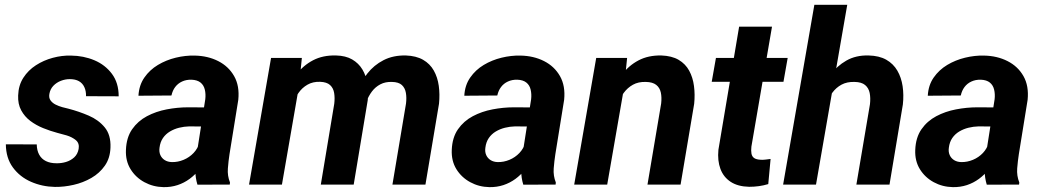

<svg xmlns="http://www.w3.org/2000/svg" viewBox="-20 -770 4351 801"><path d="M308.1 -148.9Q312 -172.4 296.4 -185.3Q280.8 -198.2 258.1 -205.1Q235.4 -211.9 218.8 -215.8Q189.5 -223.6 159.9 -235.6Q130.4 -247.6 106.4 -265.6Q82.5 -283.7 68.4 -309.8Q54.2 -335.9 55.7 -371.6Q57.1 -414.1 77.4 -445.6Q97.7 -477.1 129.9 -497.8Q162.1 -518.6 200.2 -528.8Q238.3 -539.1 275.9 -538.1Q328.6 -537.6 373.8 -518.6Q418.9 -499.5 447 -461.9Q475.1 -424.3 475.1 -368.2L338.9 -368.7Q339.4 -390.1 332 -406.2Q324.7 -422.4 309.6 -431.2Q294.4 -439.9 271 -439.9Q252.4 -439.9 234.1 -432.9Q215.8 -425.8 202.6 -412.1Q189.5 -398.4 186 -378.4Q183.1 -361.8 190.9 -351.1Q198.7 -340.3 211.9 -333.7Q225.1 -327.1 239.7 -323Q254.4 -318.8 266.1 -316.4Q309.1 -305.2 350.1 -287.6Q391.1 -270 417 -238.5Q442.9 -207 440.9 -154.8Q439.5 -110.4 417.5 -78.9Q395.5 -47.4 361.1 -27.6Q326.7 -7.8 286.9 1.2Q247.1 10.3 209 9.8Q155.8 8.8 109.1 -11.7Q62.5 -32.2 33.7 -71.5Q4.9 -110.8 4.4 -168L133.3 -167.5Q133.8 -142.1 143.6 -124.5Q153.3 -106.9 171.6 -97.9Q189.9 -88.9 215.3 -88.9Q235.4 -88.4 255.1 -94.2Q274.9 -100.1 289.6 -113.5Q304.2 -127 308.1 -148.9Z M799.3 -119.1 836.4 -356Q838.9 -377.4 834.5 -396Q830.1 -414.6 816.7 -425.5Q803.2 -436.5 778.8 -437.5Q756.8 -438 739.5 -429.9Q722.2 -421.9 710.9 -407Q699.7 -392.1 695.3 -371.6L557.6 -370.6Q560.1 -414.6 582.3 -446.5Q604.5 -478.5 638.7 -499Q672.9 -519.5 713.1 -529.3Q753.4 -539.1 792 -538.1Q847.2 -537.1 890.4 -515.1Q933.6 -493.2 956.8 -452.4Q980 -411.6 974.1 -353.5L937.5 -127Q933.1 -98.6 930.7 -67.6Q928.2 -36.6 939.5 -8.8L938.5 0L803.7 0.5Q794.9 -28.3 794.9 -58.8Q794.9 -89.4 799.3 -119.1ZM852.1 -321.8 838.9 -242.2 769 -242.7Q748 -242.2 727.3 -237.1Q706.5 -231.9 689 -221.4Q671.4 -210.9 659.9 -194.3Q648.4 -177.7 645.5 -153.8Q643.1 -136.7 648.9 -123.3Q654.8 -109.9 667.2 -102.1Q679.7 -94.2 697.3 -93.8Q722.2 -93.3 746.1 -103.3Q770 -113.3 787.6 -131.8Q805.2 -150.4 812 -174.8L841.3 -113.8Q829.6 -86.4 811.8 -63.5Q793.9 -40.5 771 -23.7Q748 -6.8 720.7 2.2Q693.4 11.2 662.1 10.7Q618.7 9.8 582.3 -10Q545.9 -29.8 524.7 -64.2Q503.4 -98.6 505.4 -144.5Q507.3 -196.3 531.2 -230.7Q555.2 -265.1 593 -285.2Q630.9 -305.2 675.5 -313.7Q720.2 -322.3 764.2 -322.3Z M1227.5 -411.1 1156.2 0H1019L1110.8 -528.3H1239.3ZM1188 -282.7 1151.4 -282.2Q1157.2 -330.1 1173.1 -376.5Q1189 -422.9 1217 -460Q1245.1 -497.1 1286.1 -518.6Q1327.1 -540 1381.8 -538.6Q1422.4 -537.6 1449.2 -522Q1476.1 -506.3 1491.7 -480.5Q1507.3 -454.6 1512.5 -421.4Q1517.6 -388.2 1514.2 -352.5L1455.6 0H1318.4L1374.5 -337.4Q1377.4 -361.8 1374 -382.3Q1370.6 -402.8 1356.9 -415.3Q1343.3 -427.7 1315.4 -428.7Q1285.2 -429.7 1262.7 -416.7Q1240.2 -403.8 1225.3 -382.3Q1210.4 -360.8 1201.2 -334.7Q1191.9 -308.6 1188 -282.7ZM1496.1 -298.8 1446.8 -292Q1452.1 -338.9 1468.3 -383.1Q1484.4 -427.2 1512.2 -462.9Q1540 -498.5 1580.1 -519Q1620.1 -539.6 1672.9 -538.6Q1716.3 -537.1 1745.1 -520.5Q1773.9 -503.9 1789.8 -475.6Q1805.7 -447.3 1810.5 -411.9Q1815.4 -376.5 1811.5 -337.4L1754.9 0H1617.2L1673.8 -337.9Q1676.8 -362.3 1673.3 -382.6Q1669.9 -402.8 1656.5 -415.3Q1643.1 -427.7 1615.2 -428.2Q1587.4 -429.2 1566.7 -418.2Q1545.9 -407.2 1531.7 -388.4Q1517.6 -369.6 1508.8 -346.2Q1500 -322.8 1496.1 -298.8Z M2158.7 -119.1 2195.8 -356Q2198.2 -377.4 2193.8 -396Q2189.5 -414.6 2176 -425.5Q2162.6 -436.5 2138.2 -437.5Q2116.2 -438 2098.9 -429.9Q2081.5 -421.9 2070.3 -407Q2059.1 -392.1 2054.7 -371.6L1917 -370.6Q1919.4 -414.6 1941.7 -446.5Q1963.9 -478.5 1998 -499Q2032.2 -519.5 2072.5 -529.3Q2112.8 -539.1 2151.4 -538.1Q2206.5 -537.1 2249.8 -515.1Q2293 -493.2 2316.2 -452.4Q2339.4 -411.6 2333.5 -353.5L2296.9 -127Q2292.5 -98.6 2290 -67.6Q2287.6 -36.6 2298.8 -8.8L2297.9 0L2163.1 0.5Q2154.3 -28.3 2154.3 -58.8Q2154.3 -89.4 2158.7 -119.1ZM2211.4 -321.8 2198.2 -242.2 2128.4 -242.7Q2107.4 -242.2 2086.7 -237.1Q2065.9 -231.9 2048.3 -221.4Q2030.8 -210.9 2019.3 -194.3Q2007.8 -177.7 2004.9 -153.8Q2002.4 -136.7 2008.3 -123.3Q2014.2 -109.9 2026.6 -102.1Q2039.1 -94.2 2056.6 -93.8Q2081.5 -93.3 2105.5 -103.3Q2129.4 -113.3 2147 -131.8Q2164.6 -150.4 2171.4 -174.8L2200.7 -113.8Q2189 -86.4 2171.1 -63.5Q2153.3 -40.5 2130.4 -23.7Q2107.4 -6.8 2080.1 2.2Q2052.7 11.2 2021.5 10.7Q1978 9.8 1941.7 -10Q1905.3 -29.8 1884 -64.2Q1862.8 -98.6 1864.7 -144.5Q1866.7 -196.3 1890.6 -230.7Q1914.6 -265.1 1952.4 -285.2Q1990.2 -305.2 2034.9 -313.7Q2079.6 -322.3 2123.5 -322.3Z M2584 -407.7 2513.2 0H2375.5L2467.3 -528.3H2596.2ZM2543.5 -282.7 2509.3 -281.7Q2514.6 -329.1 2530.8 -375.5Q2546.9 -421.9 2575 -459.2Q2603 -496.6 2643.8 -518.1Q2684.6 -539.6 2738.8 -538.6Q2782.7 -537.1 2811.3 -520.3Q2839.8 -503.4 2855.2 -475.1Q2870.6 -446.8 2875.2 -411.1Q2879.9 -375.5 2876 -336.9L2819.3 0H2681.2L2738.3 -338.4Q2741.2 -364.3 2736.8 -384.3Q2732.4 -404.3 2717.5 -416Q2702.6 -427.7 2674.3 -428.2Q2643.1 -429.2 2620.4 -416.5Q2597.7 -403.8 2582 -382.3Q2566.4 -360.8 2557.1 -335Q2547.9 -309.1 2543.5 -282.7Z M3266.1 -528.3 3248.5 -428.7H2949.2L2966.8 -528.3ZM3063.5 -658.7H3200.7L3114.7 -158.2Q3112.8 -141.1 3115 -129.2Q3117.2 -117.2 3126 -110.8Q3134.8 -104.5 3153.3 -103.5Q3163.6 -103 3173.8 -104.2Q3184.1 -105.5 3194.8 -106.9L3185.1 -2Q3165.5 3.9 3145.8 6.6Q3126 9.3 3105.5 9.3Q3058.6 8.3 3028.6 -11.2Q2998.5 -30.8 2985.6 -65.2Q2972.7 -99.6 2977.1 -145Z M3514.6 -750 3384.3 0H3247.1L3377.4 -750ZM3415 -282.7 3379.4 -282.2Q3384.8 -327.1 3400.6 -373Q3416.5 -418.9 3443.8 -456.8Q3471.2 -494.6 3511 -517.3Q3550.8 -540 3603.5 -538.6Q3647.9 -537.6 3677.5 -520.8Q3707 -503.9 3723.6 -475.3Q3740.2 -446.8 3745.6 -410.4Q3751 -374 3746.6 -334L3690.9 0H3552.7L3609.4 -335.4Q3612.3 -361.3 3608.2 -382.1Q3604 -402.8 3589.1 -415.3Q3574.2 -427.7 3545.4 -428.2Q3513.7 -429.2 3491 -417Q3468.3 -404.8 3452.6 -383.5Q3437 -362.3 3428.2 -336.2Q3419.4 -310.1 3415 -282.7Z M4092.3 -119.1 4129.4 -356Q4131.8 -377.4 4127.4 -396Q4123 -414.6 4109.6 -425.5Q4096.2 -436.5 4071.8 -437.5Q4049.8 -438 4032.5 -429.9Q4015.1 -421.9 4003.9 -407Q3992.7 -392.1 3988.3 -371.6L3850.6 -370.6Q3853 -414.6 3875.2 -446.5Q3897.5 -478.5 3931.6 -499Q3965.8 -519.5 4006.1 -529.3Q4046.4 -539.1 4085 -538.1Q4140.1 -537.1 4183.3 -515.1Q4226.6 -493.2 4249.8 -452.4Q4272.9 -411.6 4267.1 -353.5L4230.5 -127Q4226.1 -98.6 4223.6 -67.6Q4221.2 -36.6 4232.4 -8.8L4231.4 0L4096.7 0.5Q4087.9 -28.3 4087.9 -58.8Q4087.9 -89.4 4092.3 -119.1ZM4145 -321.8 4131.8 -242.2 4062 -242.7Q4041 -242.2 4020.3 -237.1Q3999.5 -231.9 3981.9 -221.4Q3964.4 -210.9 3952.9 -194.3Q3941.4 -177.7 3938.5 -153.8Q3936 -136.7 3941.9 -123.3Q3947.8 -109.9 3960.2 -102.1Q3972.7 -94.2 3990.2 -93.8Q4015.1 -93.3 4039.1 -103.3Q4063 -113.3 4080.6 -131.8Q4098.1 -150.4 4105 -174.8L4134.3 -113.8Q4122.6 -86.4 4104.7 -63.5Q4086.9 -40.5 4064 -23.7Q4041 -6.8 4013.7 2.2Q3986.3 11.2 3955.1 10.7Q3911.6 9.8 3875.2 -10Q3838.9 -29.8 3817.6 -64.2Q3796.4 -98.6 3798.3 -144.5Q3800.3 -196.3 3824.2 -230.7Q3848.1 -265.1 3886 -285.2Q3923.8 -305.2 3968.5 -313.7Q4013.2 -322.3 4057.1 -322.3Z"/></svg>

Font: Roboto
Style: Bold Italic
Weight: 700
Italic angle: -12°
Designer: Christian Robertson
Foundry: Google
Version: Version 3.0